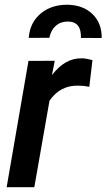

<svg xmlns="http://www.w3.org/2000/svg" viewBox="-20 -783 445 803"><path d="M353.5 -419.9Q331.1 -424.8 308.1 -424.8Q231.9 -426.8 187 -361.8L123.5 0H7.8L99.1 -528.3L209 -528.8L197.3 -468.8Q251.5 -540.5 322.3 -539.1Q338.4 -539.1 366.7 -531.7ZM318.4 -624.5Q320.8 -692.9 263.7 -692.9Q233.4 -692.9 213.1 -675Q192.9 -657.2 186.5 -625L100.1 -624.5Q105 -688.5 150.1 -726.3Q195.3 -764.2 264.2 -763.2Q329.6 -761.2 367.9 -723.1Q406.2 -685.1 405.3 -624Z"/></svg>

Font: Roboto Medium
Style: Italic
Weight: 500
Italic angle: -12°
Designer: Google
Version: Version 2.134; 2016